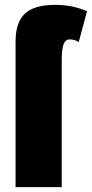

<svg xmlns="http://www.w3.org/2000/svg" viewBox="-20 -770 378 790"><path d="M304 -597Q295 -603 284.5 -605.5Q274 -608 267 -608Q250 -608 242 -589Q234 -570 234 -521V0H44V-598Q44 -678 82.5 -714Q121 -750 207 -750Q242 -750 273 -744Q304 -738 338 -724Z"/></svg>

Font: Moderustic ExtraBold
Style: Regular
Weight: 800
Designer: Tural Alisoy
Foundry: TAFT Foundry
Version: Version 2.120